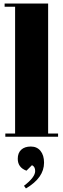

<svg xmlns="http://www.w3.org/2000/svg" viewBox="-20 -770 356 1081"><path d="M6 -750H251V-18H307V0H10V-18H65V-732H6ZM126 291 115 276Q178 228 178 193Q178 168 160 160L129 191Q80 173 80 124Q80 91 99.5 73Q119 55 153.5 55Q188 55 208 79.5Q228 104 228 146Q228 231 126 291Z"/></svg>

Font: SVN-Abril Fatface
Style: Regular
Weight: 400
Designer: Veronika Burian, Jos? Scaglione
Foundry: TypeTogether
Version: Version 1.001